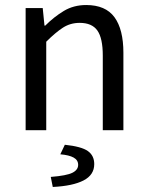

<svg xmlns="http://www.w3.org/2000/svg" viewBox="-20 -518 587 764"><path d="M82 0V-486H150L157 -416H160Q195 -451 234 -474.5Q273 -498 323 -498Q400 -498 435.5 -449.5Q471 -401 471 -308V0H389V-297Q389 -366 367.5 -396.5Q346 -427 297 -427Q260 -427 230.5 -408Q201 -389 164 -352V0ZM190 226 182 186Q245 181 268 169.5Q291 158 291 138Q291 119 273 109Q255 99 220 96L238 58Q304 65 329.5 83Q355 101 355 135Q355 178 312.5 200Q270 222 190 226Z"/></svg>

Font: Source Sans 3 ExtraLight
Style: Regular
Weight: 400
Version: Version 3.052;hotconv 1.1.0;makeotfexe 2.6.0